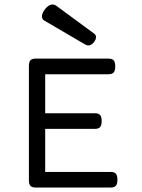

<svg xmlns="http://www.w3.org/2000/svg" viewBox="-20 -843 640 863"><path d="M168.5 -769.5Q168.5 -783.7 183.1 -802.7Q199.2 -822.8 215.8 -822.8Q225.1 -822.8 233.9 -816.4L403.8 -691.4Q411.6 -685.5 411.6 -676.3Q411.6 -664.1 399.9 -650.9Q389.2 -638.7 377.4 -638.7Q370.6 -638.7 361.8 -643.6L179.2 -750.5Q168.5 -756.8 168.5 -769.5ZM507.8 -35.2Q507.8 -16.1 500.7 -8.1Q493.7 0 477.1 0H140.6Q124 0 116.9 -7.6Q109.9 -15.1 109.9 -33.2V-546.4Q109.9 -564.5 116.9 -572Q124 -579.6 140.6 -579.6H467.3Q483.9 -579.6 491 -571.5Q498 -563.5 498 -544.4Q498 -525.4 491 -517.3Q483.9 -509.3 467.3 -509.3H183.1V-334H406.2Q422.9 -334 429.9 -325.9Q437 -317.9 437 -298.8Q437 -279.8 429.9 -271.7Q422.9 -263.7 406.2 -263.7H183.1V-70.3H477.1Q493.7 -70.3 500.7 -62.3Q507.8 -54.2 507.8 -35.2Z"/></svg>

Font: Courier Prime Sans
Style: Regular
Weight: 400
Designer: Alan Dague-Greene
Foundry: Quote-Unquote Apps
Version: Version 3.020